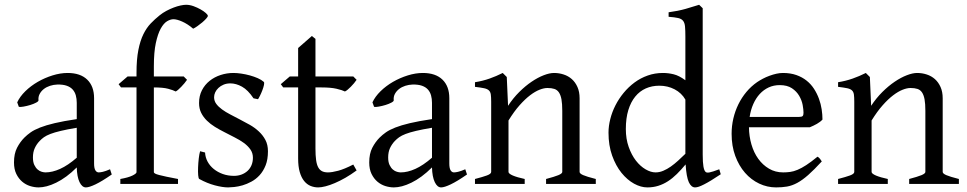

<svg xmlns="http://www.w3.org/2000/svg" viewBox="-20 -777 4085 811"><path d="M171.9 -48.8Q201.2 -48.8 234.1 -63.7Q267.1 -78.6 304.2 -110.8V-237.3Q263.2 -230.5 236.6 -224.1Q210 -217.8 192.9 -211.2Q175.8 -204.6 165.5 -197.3Q155.3 -189.9 147.5 -181.6Q134.8 -168.5 127 -151.6Q119.1 -134.8 119.1 -111.8Q119.1 -92.3 125 -80.1Q130.9 -67.9 139.2 -60.8Q147.5 -53.7 156.5 -51.3Q165.5 -48.8 171.9 -48.8ZM452.1 -40Q410.6 -11.2 383.5 1.7Q356.4 14.6 342.8 14.6Q326.7 14.6 315.9 -7.8Q305.2 -30.3 304.2 -69.8Q282.2 -47.9 260.3 -31.7Q238.3 -15.6 217.3 -5.4Q196.3 4.9 177.5 9.8Q158.7 14.6 143.1 14.6Q125.5 14.6 106.9 8.8Q88.4 2.9 73.5 -9.8Q58.6 -22.5 48.8 -42.5Q39.1 -62.5 39.1 -90.8Q39.1 -127.9 52 -152.8Q64.9 -177.7 83 -195.8Q94.7 -207.5 109.6 -218Q124.5 -228.5 149.2 -238.3Q173.8 -248 210.9 -256.8Q248 -265.6 304.2 -273.9V-342.8Q304.2 -359.4 300.3 -373.8Q296.4 -388.2 287.1 -398.7Q277.8 -409.2 262 -414.8Q246.1 -420.4 222.2 -419.9Q206.5 -419.4 191.4 -414.6Q176.3 -409.7 165 -400.9Q153.8 -392.1 147.5 -380.1Q141.1 -368.2 142.6 -353.5Q143.1 -349.1 132.6 -343.5Q122.1 -337.9 107.7 -333.5Q93.3 -329.1 79.3 -326.7Q65.4 -324.2 59.6 -325.7L52.7 -344.7Q64 -369.1 86.9 -391.6Q109.9 -414.1 139.4 -431.2Q168.9 -448.2 201.9 -458.5Q234.9 -468.8 265.6 -468.8Q319.3 -468.8 348.4 -440.7Q377.4 -412.6 377.4 -362.3V-86.9Q377.4 -66.4 382.8 -57.6Q388.2 -48.8 397 -48.8Q403.8 -48.8 414.6 -51.3Q425.3 -53.7 444.8 -62Z M857.9 -710Q857.9 -706.1 850.8 -698.2Q843.8 -690.4 834 -682.1Q824.2 -673.8 813.7 -666.5Q803.2 -659.2 795.9 -655.8Q784.2 -666 772.2 -673.6Q760.3 -681.2 749.3 -686Q738.3 -690.9 728.8 -693.4Q719.2 -695.8 712.9 -695.8Q700.2 -695.8 685.8 -687.3Q671.4 -678.7 658.9 -656.2Q646.5 -633.8 638.2 -595.2Q629.9 -556.6 629.9 -496.1V-454.1H755.9L770 -439.9Q765.6 -433.1 759 -425.3Q752.4 -417.5 745.8 -410.6Q739.3 -403.8 732.9 -398.2Q726.6 -392.6 722.2 -390.6Q710.9 -396.5 689.9 -402.1Q668.9 -407.7 629.9 -407.7V-49.8Q629.9 -46.9 635 -43.9Q640.1 -41 652.3 -37.8Q664.6 -34.7 683.8 -30.5Q703.1 -26.4 731.9 -21V0H488.3V-21Q522 -26.9 539.3 -35.4Q556.6 -43.9 556.6 -49.8V-407.7H491.2L481 -421.4L519 -454.1H556.6V-469.2Q556.6 -526.9 564.5 -566.2Q572.3 -605.5 585.7 -632.6Q599.1 -659.7 616.7 -678Q634.3 -696.3 653.8 -711.9Q667 -722.7 682.6 -731Q698.2 -739.3 713.6 -745.1Q729 -751 742.9 -753.9Q756.8 -756.8 766.1 -756.8Q781.2 -756.8 797.4 -751Q813.5 -745.1 826.9 -737.5Q840.3 -730 849.1 -722.2Q857.9 -714.4 857.9 -710Z M1111.8 -138.2Q1111.8 -103.5 1102.1 -78.9Q1092.3 -54.2 1076.7 -37.1Q1061 -20 1042 -9.8Q1022.9 0.5 1004.4 5.9Q985.8 11.2 969.5 12.9Q953.1 14.6 943.8 14.6Q920.4 14.6 887.5 5.9Q854.5 -2.9 821.8 -21Q818.4 -22.5 817.1 -36.9Q815.9 -51.3 816.7 -70.1Q817.4 -88.9 819.6 -107.9Q821.8 -127 825.2 -138.2L846.2 -132.8Q847.2 -112.3 856.9 -94.2Q866.7 -76.2 883.1 -63Q899.4 -49.8 921.1 -42Q942.9 -34.2 968.3 -34.2Q985.8 -34.2 1000.5 -39.8Q1015.1 -45.4 1025.9 -55.4Q1036.6 -65.4 1042.5 -79.6Q1048.3 -93.8 1048.3 -110.8Q1048.3 -130.4 1037.8 -145.5Q1027.3 -160.6 1010.3 -173.1Q993.2 -185.5 971.4 -196.5Q949.7 -207.5 927.2 -219.2Q906.7 -229.5 887.7 -241.2Q868.7 -252.9 853.8 -267.6Q838.9 -282.2 829.8 -300.3Q820.8 -318.4 820.8 -341.8Q820.8 -372.1 833 -395.8Q845.2 -419.4 865.5 -435.5Q885.7 -451.7 911.9 -460.2Q938 -468.8 965.8 -468.8Q981 -468.8 999.3 -466.1Q1017.6 -463.4 1035.4 -458.5Q1053.2 -453.6 1068.8 -446.8Q1084.5 -439.9 1094.2 -431.2Q1097.2 -428.2 1095 -418Q1092.8 -407.7 1088.1 -395.5Q1083.5 -383.3 1078.1 -372.6Q1072.8 -361.8 1069.8 -357.9L1050.8 -361.8Q1027.3 -397 1002.2 -410.9Q977.1 -424.8 953.1 -424.8Q937 -424.8 924.3 -419.4Q911.6 -414.1 902.6 -405.5Q893.6 -397 888.9 -386.7Q884.3 -376.5 884.3 -366.2Q884.3 -350.6 893.6 -338.1Q902.8 -325.7 918 -314.7Q933.1 -303.7 952.4 -293.7Q971.7 -283.7 992.2 -272.9Q1013.2 -262.2 1034.7 -250Q1056.2 -237.8 1073.2 -221.9Q1090.3 -206.1 1101.1 -185.8Q1111.8 -165.5 1111.8 -138.2Z M1486.3 -57.1Q1462.4 -39.6 1439 -26.1Q1415.5 -12.7 1394.3 -3.7Q1373 5.4 1355 10Q1336.9 14.6 1324.2 14.6Q1307.1 14.6 1291.7 8.3Q1276.4 2 1264.6 -12.5Q1252.9 -26.9 1246.1 -50.3Q1239.3 -73.7 1239.3 -107.9V-407.7H1176.3L1166 -421.4L1204.1 -454.1H1239.3V-574.2L1297.4 -625L1312.5 -612.8V-454.1H1472.2L1486.3 -439.9Q1481.9 -433.1 1475.3 -425.3Q1468.8 -417.5 1461.9 -410.6Q1455.1 -403.8 1448.5 -398.2Q1441.9 -392.6 1437 -390.6Q1425.3 -396.5 1401.4 -402.1Q1377.4 -407.7 1337.9 -407.7H1312.5V-149.9Q1312.5 -120.6 1315.2 -101.1Q1317.9 -81.5 1324.2 -70.1Q1330.6 -58.6 1340.6 -53.7Q1350.6 -48.8 1365.2 -48.8Q1382.3 -48.8 1408.2 -55.7Q1434.1 -62.5 1472.2 -82Z M1672.4 -48.8Q1701.7 -48.8 1734.6 -63.7Q1767.6 -78.6 1804.7 -110.8V-237.3Q1763.7 -230.5 1737.1 -224.1Q1710.4 -217.8 1693.4 -211.2Q1676.3 -204.6 1666 -197.3Q1655.8 -189.9 1647.9 -181.6Q1635.3 -168.5 1627.4 -151.6Q1619.6 -134.8 1619.6 -111.8Q1619.6 -92.3 1625.5 -80.1Q1631.3 -67.9 1639.6 -60.8Q1647.9 -53.7 1657 -51.3Q1666 -48.8 1672.4 -48.8ZM1952.6 -40Q1911.1 -11.2 1884 1.7Q1856.9 14.6 1843.3 14.6Q1827.1 14.6 1816.4 -7.8Q1805.7 -30.3 1804.7 -69.8Q1782.7 -47.9 1760.7 -31.7Q1738.8 -15.6 1717.8 -5.4Q1696.8 4.9 1678 9.8Q1659.2 14.6 1643.6 14.6Q1626 14.6 1607.4 8.8Q1588.9 2.9 1574 -9.8Q1559.1 -22.5 1549.3 -42.5Q1539.6 -62.5 1539.6 -90.8Q1539.6 -127.9 1552.5 -152.8Q1565.4 -177.7 1583.5 -195.8Q1595.2 -207.5 1610.1 -218Q1625 -228.5 1649.7 -238.3Q1674.3 -248 1711.4 -256.8Q1748.5 -265.6 1804.7 -273.9V-342.8Q1804.7 -359.4 1800.8 -373.8Q1796.9 -388.2 1787.6 -398.7Q1778.3 -409.2 1762.5 -414.8Q1746.6 -420.4 1722.7 -419.9Q1707 -419.4 1691.9 -414.6Q1676.8 -409.7 1665.5 -400.9Q1654.3 -392.1 1647.9 -380.1Q1641.6 -368.2 1643.1 -353.5Q1643.6 -349.1 1633.1 -343.5Q1622.6 -337.9 1608.2 -333.5Q1593.8 -329.1 1579.8 -326.7Q1565.9 -324.2 1560.1 -325.7L1553.2 -344.7Q1564.5 -369.1 1587.4 -391.6Q1610.4 -414.1 1639.9 -431.2Q1669.4 -448.2 1702.4 -458.5Q1735.4 -468.8 1766.1 -468.8Q1819.8 -468.8 1848.9 -440.7Q1877.9 -412.6 1877.9 -362.3V-86.9Q1877.9 -66.4 1883.3 -57.6Q1888.7 -48.8 1897.5 -48.8Q1904.3 -48.8 1915 -51.3Q1925.8 -53.7 1945.3 -62Z M2286.6 0V-21Q2321.8 -30.3 2338.4 -37.1Q2355 -43.9 2355 -50.8V-309.1Q2355 -338.9 2351.6 -357.4Q2348.1 -376 2340.8 -386.7Q2333.5 -397.5 2321.5 -401.4Q2309.6 -405.3 2292.5 -405.3Q2277.3 -405.3 2258.8 -397.9Q2240.2 -390.6 2219 -374.5Q2197.8 -358.4 2174.6 -332.3Q2151.4 -306.2 2127.9 -268.1V-50.8Q2127.9 -43.5 2146.2 -35.6Q2164.6 -27.8 2196.3 -21V0H1986.3V-21Q2018.6 -29.3 2036.6 -35.9Q2054.7 -42.5 2054.7 -50.8V-347.2Q2054.7 -366.2 2053.2 -377.4Q2051.8 -388.7 2045.2 -395Q2038.6 -401.4 2024.9 -404.3Q2011.2 -407.2 1986.3 -410.2V-429.7Q2019.5 -435.1 2047.9 -445.1Q2076.2 -455.1 2103.5 -468.8L2120.6 -451.7L2126 -330.1Q2147.5 -362.8 2173.3 -388.4Q2199.2 -414.1 2225.6 -431.9Q2252 -449.7 2276.6 -459.2Q2301.3 -468.8 2320.3 -468.8Q2341.3 -468.8 2360.8 -462.4Q2380.4 -456.1 2395.3 -442.9Q2410.2 -429.7 2419.2 -409.4Q2428.2 -389.2 2428.2 -361.8V-50.8Q2428.2 -43.9 2443.1 -37.4Q2458 -30.8 2496.6 -21V0Z M3024.4 -41Q3002 -25.9 2984.6 -15.4Q2967.3 -4.9 2954.3 1.7Q2941.4 8.3 2932.1 11.5Q2922.9 14.6 2916 14.6Q2899.9 14.6 2889.6 -7.3Q2879.4 -29.3 2876 -82.5Q2857.4 -60.1 2839.1 -42Q2820.8 -23.9 2801.5 -11.5Q2782.2 1 2760.7 7.8Q2739.3 14.6 2714.4 14.6Q2687 14.6 2658.2 -1.2Q2629.4 -17.1 2605.2 -46.9Q2581.1 -76.7 2565.7 -119.6Q2550.3 -162.6 2550.3 -216.8Q2550.3 -244.6 2557.9 -274.4Q2565.4 -304.2 2579.6 -332Q2593.8 -359.9 2614.3 -384.8Q2634.8 -409.7 2660.2 -428.5Q2685.5 -447.3 2715.8 -458Q2746.1 -468.8 2780.3 -468.8Q2803.2 -468.8 2825.9 -463.1Q2848.6 -457.5 2875 -438V-622.1Q2875 -648.9 2873.5 -664.8Q2872.1 -680.7 2865.2 -689.2Q2858.4 -697.8 2844.2 -700.9Q2830.1 -704.1 2804.2 -706.1V-725.1Q2844.2 -730.5 2876 -739.5Q2907.7 -748.5 2933.1 -756.8L2948.2 -742.2V-124Q2948.2 -106.9 2949 -94.7Q2949.7 -82.5 2951.2 -74.2Q2952.6 -65.9 2954.6 -60.5Q2956.5 -55.2 2959.5 -51.8Q2963.9 -46.4 2976.3 -48.6Q2988.8 -50.8 3018.1 -62ZM2875 -127.4V-356.4Q2858.9 -384.3 2829.6 -399.7Q2800.3 -415 2765.1 -415Q2733.9 -415 2708 -403.6Q2682.1 -392.1 2663.3 -369.1Q2644.5 -346.2 2634 -312Q2623.5 -277.8 2623.5 -231.9Q2623.5 -190.4 2635.5 -156.5Q2647.5 -122.6 2666 -98.6Q2684.6 -74.7 2706.8 -61.8Q2729 -48.8 2749 -48.8Q2765.6 -48.8 2781.7 -55.7Q2797.9 -62.5 2813.5 -73.5Q2829.1 -84.5 2844.5 -98.6Q2859.9 -112.8 2875 -127.4Z M3273.4 -417.5Q3248 -417.5 3226.8 -407.7Q3205.6 -397.9 3189.2 -380.1Q3172.9 -362.3 3161.9 -337.6Q3150.9 -313 3146.5 -283.2H3355.5Q3366.7 -283.2 3370.4 -286.9Q3374 -290.5 3374 -300.8Q3374 -314 3370.4 -333.7Q3366.7 -353.5 3355.7 -372.3Q3344.7 -391.1 3325 -404.3Q3305.2 -417.5 3273.4 -417.5ZM3454.1 -272Q3445.3 -262.2 3430.7 -253.9Q3416 -245.6 3400.4 -239.3H3143.6Q3144 -201.2 3154.1 -166.7Q3164.1 -132.3 3182.9 -106.2Q3201.7 -80.1 3228.3 -64.5Q3254.9 -48.8 3288.1 -48.8Q3303.2 -48.8 3317.6 -50.8Q3332 -52.7 3348.6 -59.6Q3365.2 -66.4 3385.5 -79.6Q3405.8 -92.8 3433.1 -115.2Q3439.5 -111.8 3444.1 -105.5Q3448.7 -99.1 3451.2 -95.2Q3418.5 -59.6 3393.8 -37.8Q3369.1 -16.1 3347.4 -4.4Q3325.7 7.3 3304.4 11Q3283.2 14.6 3258.3 14.6Q3220.7 14.6 3186.8 -1.5Q3152.8 -17.6 3127 -47.1Q3101.1 -76.7 3085.7 -118.4Q3070.3 -160.2 3070.3 -211.9Q3070.3 -244.6 3077.6 -276.4Q3085 -308.1 3098.9 -336.4Q3112.8 -364.7 3132.8 -388.7Q3152.8 -412.6 3178.2 -430.2Q3189 -437.5 3202.4 -444.6Q3215.8 -451.7 3230.5 -457Q3245.1 -462.4 3259.5 -465.6Q3273.9 -468.8 3287.1 -468.8Q3318.8 -468.8 3343.8 -460Q3368.7 -451.2 3387.2 -436.3Q3405.8 -421.4 3418.5 -401.6Q3431.2 -381.8 3439.2 -359.9Q3447.3 -337.9 3450.7 -315.2Q3454.1 -292.5 3454.1 -272Z M3820.3 0V-21Q3855.5 -30.3 3872.1 -37.1Q3888.7 -43.9 3888.7 -50.8V-309.1Q3888.7 -338.9 3885.3 -357.4Q3881.8 -376 3874.5 -386.7Q3867.2 -397.5 3855.2 -401.4Q3843.3 -405.3 3826.2 -405.3Q3811 -405.3 3792.5 -397.9Q3773.9 -390.6 3752.7 -374.5Q3731.4 -358.4 3708.3 -332.3Q3685.1 -306.2 3661.6 -268.1V-50.8Q3661.6 -43.5 3679.9 -35.6Q3698.2 -27.8 3730 -21V0H3520V-21Q3552.2 -29.3 3570.3 -35.9Q3588.4 -42.5 3588.4 -50.8V-347.2Q3588.4 -366.2 3586.9 -377.4Q3585.4 -388.7 3578.9 -395Q3572.3 -401.4 3558.6 -404.3Q3544.9 -407.2 3520 -410.2V-429.7Q3553.2 -435.1 3581.5 -445.1Q3609.9 -455.1 3637.2 -468.8L3654.3 -451.7L3659.7 -330.1Q3681.2 -362.8 3707 -388.4Q3732.9 -414.1 3759.3 -431.9Q3785.6 -449.7 3810.3 -459.2Q3835 -468.8 3854 -468.8Q3875 -468.8 3894.5 -462.4Q3914.1 -456.1 3929 -442.9Q3943.8 -429.7 3952.9 -409.4Q3961.9 -389.2 3961.9 -361.8V-50.8Q3961.9 -43.9 3976.8 -37.4Q3991.7 -30.8 4030.3 -21V0Z"/></svg>

Font: Gentium Plus Viet
Style: Regular
Weight: 400
Designer: J. Victor Gaultney, Annie Olsen, Iska Routamaa, Becca Hirsbrunner
Foundry: SIL International
Version: Version 5.000